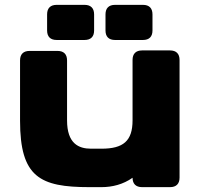

<svg xmlns="http://www.w3.org/2000/svg" viewBox="-20 -770 821 790"><path d="M718.8 -39.1V-523.4C718.8 -548.8 705.1 -562.5 679.7 -562.5H564.5C539.1 -562.5 525.4 -548.8 525.4 -523.4V-274.9C525.4 -189.9 487.3 -158.2 397.5 -158.2H354.5C303.7 -158.2 255.9 -179.2 255.9 -274.9V-521.5C255.9 -546.9 242.2 -560.5 216.8 -560.5H101.6C76.2 -560.5 62.5 -546.9 62.5 -521.5V-273.4C62.5 -41 144.5 0 347.7 0H397.5C441.9 0 486.8 -11.2 525.4 -38.6C525.4 -13.7 539.1 0 564.5 0H679.7C705.1 0 718.8 -13.7 718.8 -39.1ZM453.1 -605.5H568.4C593.8 -605.5 607.4 -619.1 607.4 -644.5V-710.9C607.4 -736.3 593.8 -750 568.4 -750H453.1C427.7 -750 414.1 -736.3 414.1 -710.9V-644.5C414.1 -619.1 427.7 -605.5 453.1 -605.5ZM212.9 -605.5H328.1C353.5 -605.5 367.2 -619.1 367.2 -644.5V-710.9C367.2 -736.3 353.5 -750 328.1 -750H212.9C187.5 -750 173.8 -736.3 173.8 -710.9V-644.5C173.8 -619.1 187.5 -605.5 212.9 -605.5Z"/></svg>

Font: Gyrotrope Black
Style: Regular
Weight: 900
Designer: David Moles
Version: Version 1.003;Glyphs 3.3.1 (3343)